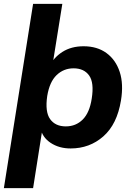

<svg xmlns="http://www.w3.org/2000/svg" viewBox="-32 -756 684 992"><path d="M-12 216 139 -736H290L238 -412L220 -408Q244 -458 290 -487.5Q336 -517 400 -517Q470 -517 518 -482Q566 -447 586.5 -384.5Q607 -322 593 -237Q573 -114 502 -51.5Q431 11 333 11Q273 11 229.5 -18Q186 -47 177 -95H188L139 216ZM308 -103Q360 -103 395.5 -138.5Q431 -174 442 -247Q455 -329 428.5 -366Q402 -403 348 -403Q297 -403 260.5 -368Q224 -333 212 -260Q200 -178 227 -140.5Q254 -103 308 -103Z"/></svg>

Font: Mulish ExtraLight ExtraBold
Style: Italic
Weight: 800
Italic angle: -9°
Version: Version 3.603